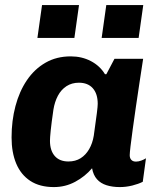

<svg xmlns="http://www.w3.org/2000/svg" viewBox="-20 -750 656 780"><path d="M199 10Q141.5 10 103.2 -15Q65 -40 46 -85.2Q27 -130.5 27 -191.5Q27 -259.5 42.8 -319Q58.5 -378.5 89.2 -424Q120 -469.5 164.8 -495.2Q209.5 -521 267.5 -521Q312.5 -521 349.2 -501.8Q386 -482.5 406.5 -448.5H412L445 -511H561.5Q554.5 -465.5 546.8 -415Q539 -364.5 532 -315.5Q525 -266.5 519.2 -225Q513.5 -183.5 510.2 -155.8Q507 -128 507 -119.5Q507 -107.5 513.5 -100.5Q520 -93.5 532.5 -93.5Q543 -93.5 554.2 -97.8Q565.5 -102 573 -107L560 -11.5Q542.5 -2.5 517.2 3.8Q492 10 467 10Q436.5 10 412.8 2.5Q389 -5 374 -21.8Q359 -38.5 354 -66.5Q325.5 -33 285.5 -11.5Q245.5 10 199 10ZM258 -94Q286.5 -94 307.5 -107.2Q328.5 -120.5 342.2 -144.2Q356 -168 361 -199Q370 -263 373.5 -290.5Q377 -318 377 -328Q377 -369 357 -391.5Q337 -414 300.5 -414Q272 -414 250.2 -400Q228.5 -386 215.2 -361Q202 -336 197 -304.5Q189 -249.5 186 -219.8Q183 -190 183 -178Q183 -138.5 202.5 -116.2Q222 -94 258 -94ZM132 -596 150.8 -729.5H301L282.2 -596ZM393 -596 411.8 -729.5H562L543.2 -596Z"/></svg>

Font: Chivo Medium
Style: Italic
Weight: 500
Italic angle: -8.05°
Designer: Hector Gatti
Foundry: Omnibus-Type
Version: Version 2.002